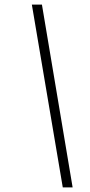

<svg xmlns="http://www.w3.org/2000/svg" viewBox="-20 -763 394 838"><path d="M254 55 119 -743H163L297 55Z"/></svg>

Font: Saira SemiExpanded ExtraLight
Style: Italic
Weight: 250
Width: 6
Italic angle: -12°
Designer: Hector Gatti with collaboration of the Omnibus-Type team
Foundry: Omnibus-Type
Version: Version 1.101